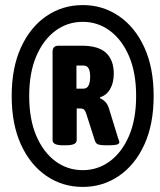

<svg xmlns="http://www.w3.org/2000/svg" viewBox="-20 -728 631 756"><path d="M306 8Q226 8 162.5 -35.5Q99 -79 62.5 -159Q26 -239 26 -350Q26 -461 62.5 -541Q99 -621 162.5 -664.5Q226 -708 306 -708Q385 -708 448.5 -664.5Q512 -621 548.5 -541Q585 -461 585 -350Q585 -239 548.5 -159Q512 -79 448.5 -35.5Q385 8 306 8ZM306 -58Q365 -58 412.5 -93Q460 -128 488 -193Q516 -258 516 -350Q516 -442 488 -507Q460 -572 412.5 -607Q365 -642 306 -642Q246 -642 198.5 -607Q151 -572 123 -507Q95 -442 95 -350Q95 -258 123 -193Q151 -128 198.5 -93Q246 -58 306 -58ZM227 -156Q187 -156 187 -176V-524Q187 -548 210 -548H302Q368 -548 398 -519.5Q428 -491 428 -438Q428 -403 414 -378Q400 -353 374 -345V-341Q386 -336 395 -326.5Q404 -317 409 -301L445 -184Q450 -172 450 -169Q450 -161 439.5 -158.5Q429 -156 411 -156H392Q378 -156 367.5 -159Q357 -162 353 -176L321 -276Q317 -290 312 -295.5Q307 -301 294 -301H282V-176Q282 -156 241 -156ZM281 -379H309Q335 -379 335 -427Q335 -470 309 -470H281Z"/></svg>

Font: Asap Condensed Condensed ExtraBold
Style: Italic
Weight: 800
Width: 3
Italic angle: -6°
Designer: Pablo Cosgaya
Foundry: Omnibus-Type
Version: Version 3.001; ttfautohint (v1.8.4.7-5d5b)